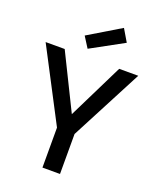

<svg xmlns="http://www.w3.org/2000/svg" viewBox="-176 -1090 974 1192"><g transform="rotate(20 311.0 -494.0)"><path d="M253 -264 5 -739H131L311 -374L491 -739H617L369 -264V0H253ZM219 -860 432 -988 480 -907 264 -789Z"/></g></svg>

Font: Involve SemiBold
Style: Regular
Weight: 600
Designer: Stefan Peev
Foundry: Context Ltd.
Version: Version 1.001